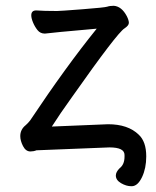

<svg xmlns="http://www.w3.org/2000/svg" viewBox="-20 -507 540 663"><path d="M433 136Q416 136 398 125.5Q380 115 380 99Q380 87 393 74Q410 61 410 34V28Q410 2 358 2L106 12Q96 16 85 16Q69 16 59.5 -2.5Q50 -21 50 -37Q50 -60 69 -75Q77 -82 84 -91Q208 -277 314 -408Q155 -394 135 -391Q119 -391 109.5 -403Q100 -415 94 -429.5Q88 -444 88 -454Q88 -471 105 -471Q130 -469 177 -469Q187 -469 264.5 -475Q342 -481 350.5 -484Q359 -487 373 -487Q400 -485 418 -451Q425 -437 425 -428Q425 -419 410 -409Q385 -394 228 -171Q187 -114 159 -70L353 -78Q422 -78 459 -42Q485 -18 485 33Q485 74 470.5 104.5Q456 135 436 136Z"/></svg>

Font: LXGW WenKai Mono Medium
Style: Regular
Weight: 500
Monospace: yes
Designer: LXGW / Fontworks Inc.
Foundry: LXGW / Fontworks Inc.
Version: Version 1.520; June 14, 2025